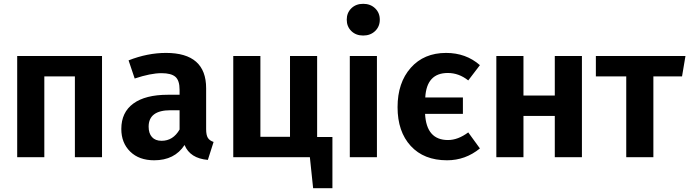

<svg xmlns="http://www.w3.org/2000/svg" viewBox="-20 -823 3608 1005"><path d="M372 -423H212V0H70V-530H514V0H372Z M826 -86Q886 -86 920 -145V-246H873Q758 -246 758 -160Q758 -125 775.5 -105.5Q793 -86 826 -86ZM1059 -361V-147Q1059 -116 1068 -101.5Q1077 -87 1098 -80L1068 14Q975 6 946 -64Q894 16 787 16Q708 16 661.5 -29.5Q615 -75 615 -148Q615 -235 678 -281Q741 -327 859 -327H920V-353Q920 -402 898 -421Q876 -440 825 -440Q769 -440 685 -412L653 -507Q752 -546 849 -546Q1059 -546 1059 -361Z M1720 -106V162H1619L1602 0H1201V-530H1343V-107H1498V-530H1640V-106Z M1953 0H1811V-530H1953ZM1819 -779.5Q1843 -803 1881 -803Q1919 -803 1943.5 -779.5Q1968 -756 1968 -720Q1968 -684 1943.5 -660.5Q1919 -637 1881 -637Q1843 -637 1819 -660.5Q1795 -684 1795 -720Q1795 -756 1819 -779.5Z M2325 -90Q2377 -90 2431 -130L2492 -46Q2416 16 2320 16Q2199 16 2130 -59Q2061 -134 2061 -262Q2061 -390 2130 -468Q2199 -546 2315 -546Q2419 -546 2492 -482L2431 -402Q2382 -441 2324 -441Q2213 -441 2206 -313H2403V-227H2205Q2212 -90 2325 -90Z M2884 -216H2720V0H2578V-530H2720V-323H2884V-530H3026V0H2884Z M3550 -423H3400V0H3258V-423H3099V-530H3568Z"/></svg>

Font: FiraSans
Style: Regular
Weight: 600
Designer: Carrois Corporate & Edenspiekermann AG
Foundry: Carrois Corporate GbR & Edenspiekermann AG
Version: Version 3.106;PS 003.106;hotconv 1.0.70;makeotf.lib2.5.58329